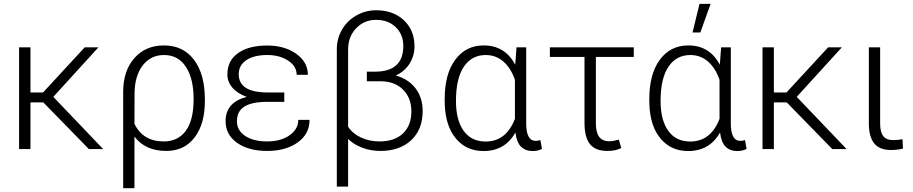

<svg xmlns="http://www.w3.org/2000/svg" viewBox="-20 -774 4743 997"><path d="M205.1 -242.2H138.2V0H79.1V-528.3H138.2V-293.9H203.6L419.9 -528.3H491.2L256.8 -271L515.6 0H441.4Z M831.5 -538.1Q931.6 -538.1 987.8 -463.1Q1043.9 -388.2 1043.9 -257.3V-249.5Q1043.9 -130.4 990.5 -60.3Q937 9.8 843.3 9.8Q734.9 9.8 678.2 -64.5V203.1H619.6V-299.8Q620.6 -408.7 678.7 -473.4Q736.8 -538.1 831.5 -538.1ZM678.2 -130.9Q722.7 -39.6 830.1 -39.6Q903.8 -39.6 944.6 -94.5Q985.4 -149.4 985.4 -259.8Q985.4 -365.7 945.3 -427Q905.3 -488.3 831.5 -488.3Q762.7 -488.3 720.9 -434.1Q679.2 -379.9 678.7 -287.6Z M1151.4 -145Q1151.4 -242.7 1261.2 -271Q1212.9 -288.1 1186.8 -318.8Q1160.6 -349.6 1160.6 -387.7Q1160.6 -458.5 1215.8 -498Q1271 -537.6 1367.7 -537.6Q1458 -537.6 1518.3 -494.6Q1578.6 -451.7 1578.6 -385.7H1520.5Q1520.5 -430.2 1476.3 -459.2Q1432.1 -488.3 1367.7 -488.3Q1299.3 -488.3 1259.5 -461.9Q1219.7 -435.5 1219.7 -388.7Q1219.7 -293.9 1369.6 -293.9H1456.1V-245.1H1362.3Q1288.1 -244.6 1249.3 -220.7Q1210.4 -196.8 1210.4 -144Q1210.4 -96.7 1253.2 -68.1Q1295.9 -39.6 1367.7 -39.6Q1437.5 -39.6 1483.2 -71.3Q1528.8 -103 1528.8 -151.4H1587.4Q1587.4 -78.1 1525.6 -34.2Q1463.9 9.8 1367.7 9.8Q1270.5 9.8 1210.9 -32.5Q1151.4 -74.7 1151.4 -145Z M1932.6 -720.7Q2022.5 -720.7 2077.4 -668.7Q2132.3 -616.7 2132.3 -533.7Q2132.3 -484.4 2107.2 -444.1Q2082 -403.8 2035.6 -381.8Q2102.1 -362.8 2138.4 -314.5Q2174.8 -266.1 2174.8 -197.3Q2174.8 -101.1 2115 -45.7Q2055.2 9.8 1955.1 9.8Q1905.8 9.8 1861.3 -6.8Q1816.9 -23.4 1787.6 -52.7V194.8H1729V-519Q1729 -573.7 1756.1 -620.4Q1783.2 -667 1830.6 -693.8Q1877.9 -720.7 1932.6 -720.7ZM2074.2 -535.6Q2074.2 -594.7 2035.2 -632.8Q1996.1 -670.9 1932.6 -670.9Q1871.6 -670.9 1829.6 -627.4Q1787.6 -584 1787.6 -516.6V-116.2Q1809.6 -81.1 1853.8 -60.3Q1897.9 -39.6 1950.7 -39.6Q2029.3 -39.6 2072.8 -81.3Q2116.2 -123 2116.2 -195.3Q2116.2 -265.1 2073.2 -308.3Q2030.3 -351.6 1956.1 -352.1H1884.8V-401.9H1928.2Q2074.2 -401.9 2074.2 -535.6Z M2712.4 -528.3V-130.9Q2712.9 -42.5 2761.7 -42.5Q2772 -42.5 2786.1 -46.4L2794.4 -1Q2774.4 10.3 2746.6 10.3Q2708.5 10.3 2685.8 -12Q2663.1 -34.2 2656.2 -85.9Q2602.5 10.3 2490.7 10.3Q2402.3 10.3 2348.4 -53.5Q2294.4 -117.2 2289.6 -229L2289.1 -259.8Q2289.1 -389.2 2343.8 -463.6Q2398.4 -538.1 2491.7 -538.1Q2602.5 -538.1 2655.3 -438L2662.1 -528.3ZM2347.7 -249.5Q2347.7 -149.9 2387.7 -94.5Q2427.7 -39.1 2501.5 -39.1Q2608.4 -39.1 2653.8 -156.7V-359.9Q2632.3 -421.4 2593.5 -454.8Q2554.7 -488.3 2502.4 -488.3Q2429.7 -488.3 2388.7 -427.7Q2347.7 -367.2 2347.7 -249.5Z M3271 -478.5H3074.2V-133.8Q3074.2 -86.9 3091.1 -63.7Q3107.9 -40.5 3145 -40.5Q3161.6 -40.5 3193.4 -48.8L3206.1 -5.4Q3178.2 9.8 3133.8 9.8Q3071.8 9.8 3043.5 -25.6Q3015.1 -61 3015.1 -136.2V-478.5H2835.4V-528.3H3271Z M3774.9 -528.3V-130.9Q3775.4 -42.5 3824.2 -42.5Q3834.5 -42.5 3848.6 -46.4L3856.9 -1Q3836.9 10.3 3809.1 10.3Q3771 10.3 3748.3 -12Q3725.6 -34.2 3718.8 -85.9Q3665 10.3 3553.2 10.3Q3464.8 10.3 3410.9 -53.5Q3356.9 -117.2 3352.1 -229L3351.6 -259.8Q3351.6 -389.2 3406.2 -463.6Q3460.9 -538.1 3554.2 -538.1Q3665 -538.1 3717.8 -438L3724.6 -528.3ZM3410.2 -249.5Q3410.2 -149.9 3450.2 -94.5Q3490.2 -39.1 3564 -39.1Q3670.9 -39.1 3716.3 -156.7V-359.9Q3694.8 -421.4 3656 -454.8Q3617.2 -488.3 3564.9 -488.3Q3492.2 -488.3 3451.2 -427.7Q3410.2 -367.2 3410.2 -249.5ZM3612.3 -753.9H3669.9L3616.7 -605.5H3576.2Z M4065.4 -242.2H3998.5V0H3939.5V-528.3H3998.5V-293.9H4064L4280.3 -528.3H4351.6L4117.2 -271L4376 0H4301.8Z M4550.3 -528.3V-131.8Q4550.3 -88.9 4566.2 -67.6Q4582 -46.4 4619.1 -46.4Q4642.1 -46.4 4666.5 -51.3L4668.9 -2.4Q4642.1 4.9 4606.4 4.9Q4546.4 4.9 4519 -30Q4491.7 -64.9 4491.7 -132.8V-528.3Z"/></svg>

Font: RobotoInd Light
Style: Regular
Weight: 300
Designer: Google
Version: Version 2.001151; 2014